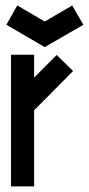

<svg xmlns="http://www.w3.org/2000/svg" viewBox="-20 -669 319 689"><path d="M102.5 0H19.5V-472.7H102.5V-390.6L183.6 -471.7Q203.1 -452.1 242.2 -414.1Q195.3 -367.2 102.5 -273.4ZM140.6 -500Q94.7 -526.4 2.9 -580.1Q15.6 -602.5 42 -649.4Q75.2 -629.9 140.6 -591.8Q173.8 -611.3 239.3 -649.4Q252 -626 279.3 -580.1Q233.4 -553.7 140.6 -500Z"/></svg>

Font: mr_KirucoupageG
Style: Regular
Weight: 400
Designer: Jan Henkel
Version: Version 1.00 May 25, 2020, initial release